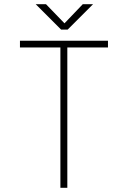

<svg xmlns="http://www.w3.org/2000/svg" viewBox="-20 -894 610 914"><path d="M423 -874 302 -753H271L150 -874H199L287 -783L374 -874ZM494 -700V-668H300.5V0H267.5V-668H75V-700Z"/></svg>

Font: League Mono Narrow Thin
Style: Regular
Weight: 100
Width: 3
Designer: Tyler Finck
Foundry: The League of Moveable Type / Tyler Finck
Version: Version 2.210